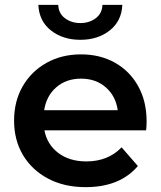

<svg xmlns="http://www.w3.org/2000/svg" viewBox="-20 -764 662 791"><path d="M333 7Q244 7 177.5 -28.5Q111 -64 74.5 -125.5Q38 -187 38 -267Q38 -347 73.5 -408.5Q109 -470 171.5 -505Q234 -540 314 -540Q392 -540 453 -506Q514 -472 549 -409.5Q584 -347 584 -264Q584 -256 583.5 -246Q583 -236 582 -227H163Q174 -169 220 -134Q266 -99 336 -99Q425 -99 481 -157L548 -80Q474 7 333 7ZM162 -310H465Q457 -368 416 -404Q375 -440 314 -440Q253 -440 212 -404.5Q171 -369 162 -310ZM311 -600Q239 -600 190 -638.5Q141 -677 138 -744H220Q221 -709 247.5 -689Q274 -669 311 -669Q348 -669 374.5 -689Q401 -709 402 -744H484Q481 -677 432 -638.5Q383 -600 311 -600Z"/></svg>

Font: Montserrat SemiBold
Style: Regular
Weight: 600
Designer: Julieta Ulanovsky
Foundry: Julieta Ulanovsky
Version: Version 9.000; ttfautohint (v1.8.4.7-5d5b)